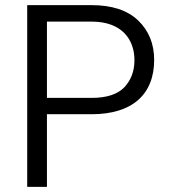

<svg xmlns="http://www.w3.org/2000/svg" viewBox="-20 -731 664 751"><path d="M338.4 -284.2C498 -284.2 583 -362.3 583 -496.6C583 -559.6 562 -610.8 520.5 -650.9C478.5 -690.9 418 -710.9 338.4 -710.9H86.4V0H163.6V-284.2ZM338.4 -646.5C457.5 -646.5 505.9 -575.7 505.9 -495.6C505.9 -453.1 492.7 -418 466.8 -390.1C440.4 -362.3 397.5 -348.1 338.4 -348.1H163.6V-646.5Z"/></svg>

Font: Vazirmatn Light
Style: Regular
Weight: 300
Designer: Saber Rastikerdar
Foundry: Saber Rastikerdar
Version: Version 33.003